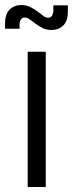

<svg xmlns="http://www.w3.org/2000/svg" viewBox="-40 -750 292 770"><path d="M71 0V-542.5H143.5V0ZM166.9 -629.8Q146.5 -629.8 131.8 -637.2Q117 -644.8 105.5 -652.8Q91.6 -663.2 80.5 -671.5Q69.4 -679.8 59 -679.8Q49 -679.8 43.8 -671.4Q38.5 -663 38.5 -651.8V-634.8H-19.8V-655Q-19.8 -693.2 -1.3 -711.5Q17.1 -729.8 45 -729.8Q65.9 -729.8 82.2 -721.6Q98.5 -713.4 109.8 -704.5Q122.4 -695.4 132.5 -687.2Q142.6 -679 153.2 -679Q164.8 -679 169.4 -688.5Q174 -698 174 -708.5V-728.5H232.2V-703.8Q232.2 -665.9 213.8 -647.8Q195.2 -629.8 166.9 -629.8Z"/></svg>

Font: Mohave Light
Style: Regular
Weight: 300
Designer: Gumpita Rahayu
Foundry: Tokotype
Version: Version 2.003